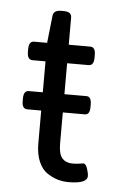

<svg xmlns="http://www.w3.org/2000/svg" viewBox="-43 -524 346 561"><g transform="rotate(5 130.0 -243.5)"><path d="M217.6 -53.5Q224.7 -53.5 229.3 -39.6Q233.8 -25.8 233.8 -17.8Q233.8 4.8 178.8 4.8Q162.5 4.8 147.2 0.4Q132 -4 116.1 -14.5Q100.3 -25 90.8 -47Q81.3 -69 81.3 -99.9V-196.6H40.4Q25 -196.6 25 -219.2V-227.1Q25 -250.1 40.4 -250.1H81.3V-340.9H43.2Q27.7 -340.9 27.7 -363.9V-372.6Q27.7 -395.2 43.2 -395.2H81.3L90 -474.8Q91.2 -491.9 114.5 -491.9H121.7Q144.7 -491.9 144.7 -474.8V-395.2H207.7Q223.1 -395.2 223.1 -372.6V-363.9Q223.1 -340.9 207.7 -340.9H144.7V-250.1H209.3Q223.9 -250.1 223.9 -227.1V-219.2Q223.9 -196.6 209.3 -196.6H144.7V-105.4Q144.7 -74.5 155.6 -62.4Q166.5 -50.3 185.1 -50.3Q197.8 -50.3 207.1 -51.9Q216.4 -53.5 217.6 -53.5Z"/></g></svg>

Font: Jaldi
Style: Regular
Weight: 400
Designer: Pablo Cosgaya and Nicolas Silva
Foundry: Omnibus-Type
Version: Version 1.001;PS 001.001;hotconv 1.0.70;makeotf.lib2.5.58329